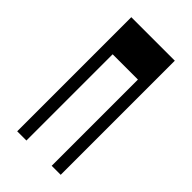

<svg xmlns="http://www.w3.org/2000/svg" viewBox="-184 -623 677 677"><g transform="rotate(45 154.5 -284.5)"><path d="M46 -569V0H92V-430H218V0H263V-569Z"/></g></svg>

Font: 寒蝉无机体 CompactMedium
Style: Regular
Weight: 500
Width: 3
Designer: ChillTanhei {Warren2060}; 
Source Han Sans {Ryoko NISHIZUKA 西塚涼子 (kana, bopomofo & ideographs); Paul D. Hunt (Latin, Gre
Foundry: ChillType&Adobe
Version: Version 1.000;Glyphs 3.1.1 (3135)